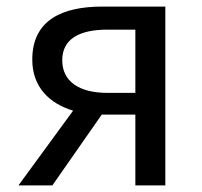

<svg xmlns="http://www.w3.org/2000/svg" viewBox="-20 -563 614 583"><path d="M306 -281C220 -281 169 -316 169 -380C169 -444 220 -473 306 -473H391V-281ZM36 0H139L289 -215H291H391V0H482V-543H290C169 -543 78 -502 78 -382C78 -297 132 -248 202 -227Z"/></svg>

Font: Noto Sans CJK SC
Style: Regular
Weight: 400
Designer: Ryoko NISHIZUKA 西塚涼子 (kana, bopomofo & ideographs); Paul D. Hunt (Latin, Greek & Cyrillic); Sandoll Communications 산돌커뮤니
Foundry: Adobe
Version: Version 2.004;hotconv 1.0.118;makeotfexe 2.5.65603